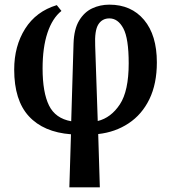

<svg xmlns="http://www.w3.org/2000/svg" viewBox="-20 -568 736 825"><path d="M278 237 285 9Q167 0 104 -68.5Q41 -137 41 -269Q41 -370 88 -444.5Q135 -519 224 -546L244 -521Q205 -490 184 -427Q163 -364 163 -274Q163 -171 190.5 -115Q218 -59 286 -47L296 -381Q298 -443 320 -479.5Q342 -516 376 -532Q410 -548 450 -548Q544 -548 599 -482.5Q654 -417 654 -300Q654 -208 622 -142Q590 -76 532.5 -38Q475 0 402 8L409 237ZM389 -371 400 -48Q457 -62 495 -119.5Q533 -177 533 -296Q533 -403 510 -446Q487 -489 450 -489Q419 -489 402.5 -463Q386 -437 389 -371Z"/></svg>

Font: Noto Serif SemiCondensed SemiBold
Style: Regular
Weight: 600
Width: 4
Designer: Monotype Design Team
Foundry: Monotype Imaging Inc.
Version: Version 2.013; ttfautohint (v1.8.4.7-5d5b)